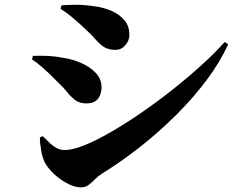

<svg xmlns="http://www.w3.org/2000/svg" viewBox="-20 -771 1040 828"><path d="M949 -590 964 -580Q929 -503 871 -425.5Q813 -348 739 -274.5Q665 -201 583.5 -137Q502 -73 421 -23Q402 -11 388.5 3Q375 17 361.5 27Q348 37 329 37Q305 37 276 23Q247 9 221 -13.5Q195 -36 178 -62Q164 -85 158 -119Q152 -153 152 -178L164 -184L188 -161Q202 -146 220 -135Q238 -124 259 -124Q294 -124 346.5 -145.5Q399 -167 462.5 -204Q526 -241 594 -288Q662 -335 728 -387.5Q794 -440 851 -492Q908 -544 949 -590ZM118 -515 122 -530Q149 -531 181 -530Q213 -529 256 -521Q295 -515 332 -498.5Q369 -482 393.5 -456Q418 -430 418 -393Q418 -379 412.5 -363Q407 -347 393 -336Q379 -325 352 -325Q324 -325 305 -339Q286 -353 269.5 -374Q253 -395 230 -416Q193 -454 165 -478.5Q137 -503 118 -515ZM241 -733 245 -748Q268 -750 305 -750.5Q342 -751 394 -743Q429 -738 462 -723.5Q495 -709 516.5 -684Q538 -659 538 -620Q538 -596 520.5 -576Q503 -556 478 -556Q449 -556 430 -567.5Q411 -579 393.5 -599.5Q376 -620 349 -645Q318 -674 292.5 -695.5Q267 -717 241 -733Z"/></svg>

Font: Early Summer Mincho Heavy
Style: Regular
Weight: 900
Designer: GuiWonder
Version: Version 1.002